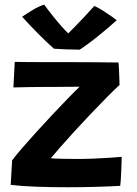

<svg xmlns="http://www.w3.org/2000/svg" viewBox="-20 -784 577 808"><path d="M486 -2Q446 0.5 386.8 2.2Q327.5 4 264.5 4Q198 4 134.2 1.8Q70.5 -0.5 25 -6L31 -109Q44 -127 70.5 -157.8Q97 -188.5 130.5 -225.5Q164 -262.5 199 -299.8Q234 -337 264.5 -368.5Q295 -400 315 -419Q304 -419 275.5 -418.8Q247 -418.5 213 -418.2Q179 -418 151.5 -418Q127 -418 101.5 -417.5Q76 -417 57.8 -416.5Q39.5 -416 36.5 -416L42 -523.5Q61.5 -523 100.8 -522.8Q140 -522.5 187.8 -522.5Q235.5 -522.5 280 -522.5Q329 -522.5 382.8 -522Q436.5 -521.5 478.5 -521Q479.5 -516.5 480.5 -496.5Q481.5 -476.5 482.2 -455.2Q483 -434 483 -426.5Q462 -407.5 430 -375Q398 -342.5 361.8 -304.5Q325.5 -266.5 291.5 -229.2Q257.5 -192 231.5 -162.2Q205.5 -132.5 194 -118Q206 -116.5 239.5 -115.8Q273 -115 303.5 -115Q337 -115 373 -116.5Q409 -118 440.5 -120Q472 -122 492 -124Q492 -119 491.5 -102Q491 -85 490.2 -64Q489.5 -43 488.2 -25.5Q487 -8 486 -2ZM377 -759Q392 -752.5 412.2 -739.8Q432.5 -727 449.5 -715Q466.5 -703 471 -699Q441.5 -672 410.5 -646.5Q379.5 -621 354 -602Q328.5 -583 315.5 -575Q292.5 -575 259.2 -576.2Q226 -577.5 207 -579Q174.5 -608 142 -640.8Q109.5 -673.5 73 -713.5Q88 -724 115.5 -740.8Q143 -757.5 166 -764.5Q183 -741 202.8 -716.2Q222.5 -691.5 240 -672Q257.5 -652.5 267.5 -643.5Q277 -653 295.5 -672Q314 -691 335.8 -714Q357.5 -737 377 -759Z"/></svg>

Font: Grandstander SemiBold
Style: Regular
Weight: 600
Designer: Tyler Finck
Foundry: Etcetera Type Co
Version: Version 1.200; ttfautohint (v1.8.3)